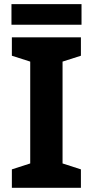

<svg xmlns="http://www.w3.org/2000/svg" viewBox="-20 -891 441 911"><path d="M363.9 0H36.3V-87.4L123.4 -115.5V-598.7L36.3 -626.6V-714H363.9V-626.6L276.8 -598.7V-115.5L363.9 -87.4ZM366.8 -871.5V-773.6H34.4V-871.5Z"/></svg>

Font: Noto Sans Meetei Mayek
Style: Regular
Weight: 400
Designer: Monotype Design Team and Neelakash Kshetrimayum
Foundry: Monotype Imaging Inc.
Version: Version 2.002